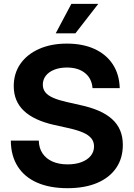

<svg xmlns="http://www.w3.org/2000/svg" viewBox="-20 -965 693 996"><path d="M330.1 11.2Q238.3 11.2 172.6 -17.6Q106.9 -46.4 71.8 -101.8Q36.6 -157.2 36.1 -235.8H181.2Q182.1 -196.8 200.7 -169.2Q219.2 -141.6 252.4 -127Q285.6 -112.3 330.6 -112.3Q372.1 -112.3 402.8 -124Q433.6 -135.7 450.7 -156.7Q467.8 -177.7 467.8 -205.6Q467.8 -229.5 454.1 -246.8Q440.4 -264.2 411.9 -276.9Q383.3 -289.6 338.4 -299.8L261.2 -316.9Q156.7 -340.3 104 -390.1Q51.3 -439.9 51.3 -518.1Q51.3 -584.5 85.9 -634Q120.6 -683.6 182.9 -711.2Q245.1 -738.8 326.7 -738.8Q410.2 -738.8 470.9 -710.7Q531.7 -682.6 565.4 -630.9Q599.1 -579.1 601.1 -507.8H460Q456.1 -558.1 420.7 -586.4Q385.3 -614.7 327.1 -614.7Q290 -614.7 261.7 -603.5Q233.4 -592.3 217.8 -572.3Q202.1 -552.2 202.1 -525.9Q202.1 -502.4 215.6 -485.8Q229 -469.2 256.6 -457.3Q284.2 -445.3 325.7 -436L394.5 -420.4Q449.7 -408.7 491.5 -390.6Q533.2 -372.6 561.3 -347.2Q589.4 -321.8 603.3 -288.6Q617.2 -255.4 617.2 -213.4Q617.2 -144 582.5 -93.5Q547.9 -43 483.6 -15.9Q419.4 11.2 330.1 11.2ZM269 -792 350.1 -944.8H489.7L371.1 -792Z"/></svg>

Font: Inter 28pt
Style: Bold
Weight: 700
Designer: Rasmus Andersson
Foundry: rsms
Version: Version 4.001;git-66647c0bb